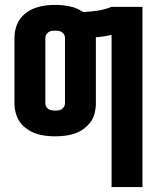

<svg xmlns="http://www.w3.org/2000/svg" viewBox="-20 -548 640 783"><path d="M435 215V-406Q419 -402 403 -399.5Q387 -397 371 -396Q371 -396 371 -395.5Q371 -395 371 -394V-126Q371 -106 366 -86Q361 -66 349 -50Q337 -34 320.5 -22Q304 -10 285 -3.5Q266 3 245.5 5.5Q225 8 205 8Q185 8 165 5.5Q145 3 126 -3.5Q107 -10 90 -22Q73 -34 61.5 -50Q50 -66 44.5 -86Q39 -106 39 -126V-394Q39 -414 44.5 -434Q50 -454 61.5 -470Q73 -486 90 -498Q107 -510 126 -516.5Q145 -523 165 -525.5Q185 -528 205 -528Q235 -528 264.5 -522Q294 -516 319 -499Q348 -500 377.5 -504.5Q407 -509 435 -520H561V215ZM205 -97Q212 -97 219 -98Q226 -99 232 -103Q238 -107 241.5 -113Q245 -119 245 -126V-394Q245 -401 241.5 -407Q238 -413 232 -417Q226 -421 219 -422Q212 -423 205 -423Q198 -423 191 -422Q184 -421 178 -417Q172 -413 168.5 -407Q165 -401 165 -394V-126Q165 -119 168.5 -113Q172 -107 178 -103Q184 -99 191 -98Q198 -97 205 -97Z"/></svg>

Font: Iosevka SS04 XBd Ex
Style: Regular
Weight: 800
Width: 7
Monospace: yes
Designer: Belleve Invis
Foundry: Belleve Invis
Version: Version 19.0.0; ttfautohint (v1.8.4)